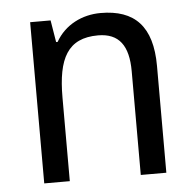

<svg xmlns="http://www.w3.org/2000/svg" viewBox="-44 -591 648 636"><g transform="rotate(-5 279.5 -273.0)"><path d="M313 -546C252 -546 194 -518 163 -463H158L146 -536H78V0H163V-278C163 -408 197 -473 298 -473C368 -473 399 -430 399 -345V0H484V-355C484 -487 426 -546 313 -546Z"/></g></svg>

Font: Noto Sans Malayalam SemiCondensed
Style: Regular
Weight: 400
Width: 4
Designer: Jelle Bosma - Monotype Design Team
Foundry: Monotype Imaging Inc.
Version: Version 2.104